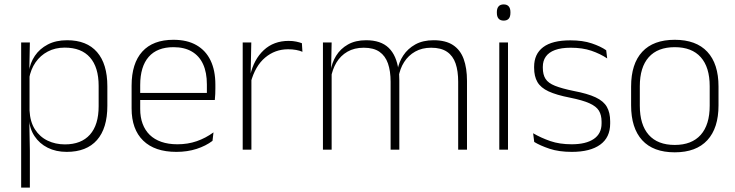

<svg xmlns="http://www.w3.org/2000/svg" viewBox="-20 -679 3334 871"><path d="M282.5 10Q234 10 196.5 -8.8Q159 -27.5 136.5 -61.5Q114 -95.5 111.5 -141H98.5L114 -177.5Q116.5 -126.5 138.5 -92.2Q160.5 -58 196 -41Q231.5 -24 274.5 -24Q348.5 -24 388 -68.2Q427.5 -112.5 427.5 -197V-289.5Q427.5 -374 388.2 -418.5Q349 -463 273.5 -463Q230.5 -463 196.8 -445.2Q163 -427.5 141.2 -396Q119.5 -364.5 112 -322.5L99 -354H111Q116.5 -393.5 138.2 -425.8Q160 -458 196.8 -477.2Q233.5 -496.5 284.5 -496.5Q373.5 -496.5 420.2 -442.8Q467 -389 467 -287.5V-199Q467 -97 419.8 -43.5Q372.5 10 282.5 10ZM115.5 172H76V-486.5H115.5L113 -361L114 -346V-138.5L113 -128L115.5 4.5Z M780 10Q682 10 629.5 -41.2Q577 -92.5 577 -187V-290.5Q577 -391.5 625.5 -445Q674 -498.5 767 -498.5Q829 -498.5 871.2 -474.2Q913.5 -450 935.2 -404.8Q957 -359.5 957 -295.5V-278Q957 -265.5 956.5 -252.8Q956 -240 954.5 -225.5H918Q918.5 -245.5 918.5 -263.2Q918.5 -281 918.5 -296Q918.5 -350.5 901.2 -388Q884 -425.5 850.2 -445.2Q816.5 -465 767 -465Q693 -465 654.5 -421Q616 -377 616 -293V-245V-239V-184.5Q616 -147 627 -117.5Q638 -88 659.2 -67.2Q680.5 -46.5 712 -35.5Q743.5 -24.5 785 -24.5Q832 -24.5 872.5 -38.5Q913 -52.5 948.5 -78.5L944 -40Q913.5 -17 871.8 -3.5Q830 10 780 10ZM944.5 -225.5H597V-257.5H944.5Z M1117.5 -305 1104.5 -334 1115 -337.5Q1131.5 -409.5 1176.5 -451.5Q1221.5 -493.5 1289.5 -493.5Q1309 -493.5 1324 -490.2Q1339 -487 1349.5 -483L1352 -444Q1339.5 -449.5 1323 -452.5Q1306.5 -455.5 1287 -455.5Q1227.5 -455.5 1182.5 -417.5Q1137.5 -379.5 1117.5 -305ZM1120.5 0H1081V-486.5H1120L1117 -338L1120.5 -334.5Z M2098.5 0H2058.5V-308.5Q2058.5 -356.5 2046.8 -391Q2035 -425.5 2008 -444Q1981 -462.5 1936 -462.5Q1894.5 -462.5 1863.5 -445Q1832.5 -427.5 1813.2 -397.2Q1794 -367 1788 -328.5L1776.5 -361.5H1783.5Q1789 -396.5 1809.5 -427.5Q1830 -458.5 1864.2 -477.5Q1898.5 -496.5 1947 -496.5Q2002 -496.5 2035.2 -474.5Q2068.5 -452.5 2083.5 -411.2Q2098.5 -370 2098.5 -312ZM1484.5 0H1445V-486.5H1484.5L1482 -362L1484.5 -360.5ZM1791.5 0H1752V-308Q1752 -356.5 1740 -391Q1728 -425.5 1701.5 -444Q1675 -462.5 1630 -462.5Q1587.5 -462.5 1556.2 -444.5Q1525 -426.5 1506.2 -395.2Q1487.5 -364 1481 -324L1469 -356H1480Q1485 -394 1504.8 -426Q1524.5 -458 1558.5 -477.2Q1592.5 -496.5 1641 -496.5Q1707.5 -496.5 1743.2 -462Q1779 -427.5 1788 -359.5Q1790 -348.5 1790.8 -337.5Q1791.5 -326.5 1791.5 -315Z M2284.5 0H2245V-486.5H2284.5ZM2265 -585.5Q2249.5 -585.5 2241.8 -594.5Q2234 -603.5 2234 -620.5V-624.5Q2234 -641 2241.8 -650Q2249.5 -659 2265 -659Q2280 -659 2287.8 -650Q2295.5 -641 2295.5 -624.5V-620.5Q2295.5 -603 2287.8 -594.2Q2280 -585.5 2265 -585.5Z M2574 10Q2515.5 10 2473 -4.2Q2430.5 -18.5 2403.5 -35L2398.5 -74.5Q2434.5 -53.5 2476.5 -39Q2518.5 -24.5 2573.5 -24.5Q2638 -24.5 2673.5 -48.5Q2709 -72.5 2709 -119V-127Q2709 -157 2697 -176.8Q2685 -196.5 2654 -210.5Q2623 -224.5 2565.5 -236Q2504 -248 2468.5 -264.5Q2433 -281 2418 -306.8Q2403 -332.5 2403 -371.5V-376Q2403 -434 2444 -465Q2485 -496 2567.5 -496Q2624 -496 2664.5 -482.2Q2705 -468.5 2730 -451L2734.5 -414Q2703 -435 2662.8 -448.8Q2622.5 -462.5 2569.5 -462.5Q2525.5 -462.5 2497.5 -452Q2469.5 -441.5 2456 -422.2Q2442.5 -403 2442.5 -376V-371.5Q2442.5 -340.5 2454.8 -321.2Q2467 -302 2497.8 -289.8Q2528.5 -277.5 2582 -266.5Q2645.5 -254.5 2681.8 -237.5Q2718 -220.5 2733 -194.2Q2748 -168 2748 -128.5V-118.5Q2748 -55.5 2702.8 -22.8Q2657.5 10 2574 10Z M3041 12Q2943.5 12 2893.2 -43Q2843 -98 2843 -201V-286.5Q2843 -389.5 2893.5 -444Q2944 -498.5 3041 -498.5Q3138 -498.5 3188.8 -444Q3239.5 -389.5 3239.5 -286.5V-201Q3239.5 -98 3188.8 -43Q3138 12 3041 12ZM3041 -21.5Q3118 -21.5 3158.8 -67.2Q3199.5 -113 3199.5 -199.5V-288Q3199.5 -374 3159 -419.5Q3118.5 -465 3041 -465Q2963.5 -465 2923 -419.5Q2882.5 -374 2882.5 -288V-199.5Q2882.5 -113 2923 -67.2Q2963.5 -21.5 3041 -21.5Z"/></svg>

Font: Anek Malayalam Medium ExtraLight
Style: Regular
Weight: 250
Version: Version 1.003